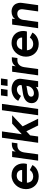

<svg xmlns="http://www.w3.org/2000/svg" viewBox="1574 -2392 830 4018"><g transform="rotate(-90 1989.0 -383.0)"><path d="M304 12C414 12 506 -42 544 -120L440 -174C413 -133 367 -103 307 -103C254 -103 212 -125 191 -168C181 -187 175 -210 174 -235H567C574 -260 578 -286 578 -310C578 -447 488 -556 328 -556C164 -556 40 -419 40 -254C40 -104 144 12 304 12ZM186 -335C187 -339 188 -343 190 -348C210 -409 254 -448 327 -448C383 -448 422 -418 437 -371C440 -360 441 -348 441 -335Z M768 0 808 -293C823 -386 877 -434 952 -434H999L1015 -550H983C945 -550 912 -542 883 -526C861 -514 842 -495 826 -469L836 -544H712L636 0Z M1142 0 1165 -167 1251 -247 1372 0H1514L1354 -325L1586 -544H1411L1189 -342L1248 -757H1116L1010 0Z M1718 0 1824 -757H1692L1586 0Z M2119 -640 2138 -778H2001L1982 -640ZM2337 -640 2356 -778H2218L2199 -640ZM2018 12C2074 12 2123 -3 2164 -34C2170 -38 2176 -43 2181 -48L2174 0H2299L2348 -354C2350 -364 2350 -374 2350 -383C2350 -411 2342 -438 2327 -465C2295 -517 2222 -556 2134 -556C2024 -556 1929 -501 1888 -417L1991 -359C2016 -408 2066 -444 2126 -444C2181 -444 2218 -410 2218 -373C2218 -369 2218 -364 2217 -360L2215 -345L2043 -318C1923 -300 1839 -239 1839 -136C1839 -40 1914 12 2018 12ZM2201 -244 2198 -224C2190 -150 2127 -88 2048 -88C2005 -88 1975 -107 1975 -144C1975 -187 2013 -211 2062 -220Z M2553 0 2593 -293C2608 -386 2662 -434 2737 -434H2784L2800 -550H2768C2730 -550 2697 -542 2668 -526C2646 -514 2627 -495 2611 -469L2621 -544H2497L2421 0Z M3076 12C3186 12 3278 -42 3316 -120L3212 -174C3185 -133 3139 -103 3079 -103C3026 -103 2984 -125 2963 -168C2953 -187 2947 -210 2946 -235H3339C3346 -260 3350 -286 3350 -310C3350 -447 3260 -556 3100 -556C2936 -556 2812 -419 2812 -254C2812 -104 2916 12 3076 12ZM2958 -335C2959 -339 2960 -343 2962 -348C2982 -409 3026 -448 3099 -448C3155 -448 3194 -418 3209 -371C3212 -360 3213 -348 3213 -335Z M3539 0 3583 -319C3595 -390 3645 -436 3711 -436C3775 -436 3805 -393 3805 -343C3805 -336 3805 -329 3804 -322L3759 0H3890L3937 -337C3939 -350 3940 -362 3940 -374C3940 -401 3934 -428 3922 -456C3899 -512 3839 -556 3756 -556C3719 -556 3686 -548 3656 -533C3633 -521 3614 -504 3599 -482L3607 -544H3484L3408 0Z"/></g></svg>

Font: Plus Jakarta Sans
Style: Bold Italic
Weight: 700
Italic angle: -8°
Designer: Gumpita Rahayu
Foundry: Tokotype
Version: Version 2.071;gftools[0.9.30]